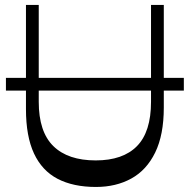

<svg xmlns="http://www.w3.org/2000/svg" viewBox="-20 -750 772 781"><path d="M4.1 -381.4V-433.2H727.8V-381.4ZM370.3 10.5Q278.1 10.5 214.5 -22.5Q151 -55.6 118.3 -125.6Q85.6 -195.7 85.6 -306.3V-730H137.6V-335.9Q137.6 -213.9 197 -155.7Q256.4 -97.5 369.3 -97.5Q480.1 -97.5 537.2 -155.7Q594.3 -213.9 594.3 -335.9V-730H646.3V-312.8Q646.3 -201.5 611.3 -129.7Q576.3 -57.9 514 -23.7Q451.8 10.5 370.3 10.5Z"/></svg>

Font: Savate ExtraLight
Style: Regular
Weight: 200
Designer: Max Esnée
Foundry: Plomb Type
Version: Version 2.000